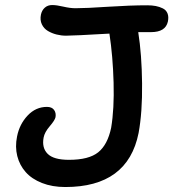

<svg xmlns="http://www.w3.org/2000/svg" viewBox="-20 -733 691 765"><path d="M240.2 12.2Q188 12.2 147.2 -3.9Q106.4 -20 82.3 -47.4Q58.1 -74.7 48.8 -111.3Q39.6 -147.9 47.9 -189Q57.6 -238.3 90.1 -272.7Q122.6 -307.1 167 -307.1Q186.5 -307.1 195.3 -295.2Q204.1 -283.2 201.2 -266.1Q198.7 -253.9 178.2 -230Q157.7 -206.1 153.8 -185.1Q146 -144 169.9 -120.1Q193.8 -96.2 254.9 -96.2Q334 -96.2 371.3 -126.2Q408.7 -156.2 422.9 -224.1Q435.5 -299.3 432.6 -404.1Q429.7 -508.8 416 -599.1Q273.9 -590.8 243.2 -590.8Q224.1 -590.8 205.6 -595.5Q187 -600.1 170.9 -609.6Q154.8 -619.1 146.7 -636.2Q138.7 -653.3 143.1 -674.8Q147 -692.4 158.7 -702.6Q170.4 -712.9 188 -712.9Q205.6 -712.9 232.7 -706.5Q259.8 -700.2 280.8 -700.2Q322.3 -700.2 410.6 -706.1Q499 -711.9 566.9 -711.9Q585.4 -711.9 600.6 -709Q615.7 -706.1 628.9 -699.5Q642.1 -692.9 647.5 -679.4Q652.8 -666 648.9 -647Q639.6 -605 582 -605H530.8Q544.9 -516.1 546.1 -400.6Q547.4 -285.2 532.2 -203.1Q489.3 12.2 240.2 12.2Z"/></svg>

Font: Shantell Sans Normal
Style: Italic
Weight: 500
Italic angle: -11.31°
Designer: Stephen Nixon, Anya Danilova, Shantell Martin
Foundry: Arrow Type
Version: Version 1.006;[559af2be0]